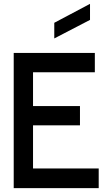

<svg xmlns="http://www.w3.org/2000/svg" viewBox="-20 -974 555 994"><path d="M446 -954V-871L261 -775V-856ZM491 0H51V-700H471V-600H151V-425H394V-325H151V-102H491Z"/></svg>

Font: Railway
Style: Regular
Weight: 400
Version: 1.000